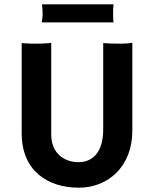

<svg xmlns="http://www.w3.org/2000/svg" viewBox="-20 -850 708 882"><path d="M79.6 -238.3C79.6 -63 201.7 12.2 342.3 12.2C475.6 12.2 587.9 -84 587.9 -249.5V-653.3C572.8 -650.9 558.6 -649.4 534.2 -649.4C506.3 -649.4 486.3 -649.9 454.1 -651.9V-256.3C454.1 -143.6 399.9 -105 340.8 -105C274.9 -105 215.3 -146 215.3 -231.9V-653.3C199.2 -650.9 179.7 -649.4 136.7 -649.4C127.4 -649.4 111.8 -649.9 79.6 -651.9ZM171.9 -747.1H501.5C500 -764.2 499.5 -767.6 499.5 -788.1C499.5 -806.2 500 -814 501.5 -830.1H172.9C174.3 -817.9 175.8 -802.7 175.8 -784.2C175.8 -773.4 174.3 -767.1 171.9 -747.1Z"/></svg>

Font: HammersmithOne
Style: Regular
Weight: 400
Designer: Nicole Fally
Foundry: Nicole Fally
Version: Version 1.003